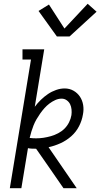

<svg xmlns="http://www.w3.org/2000/svg" viewBox="-20 -996 531 1016"><path d="M32 0 144 -681H99V-735H214L164 -431Q178 -450 196 -467.5Q214 -485 234 -498.5Q254 -512 277 -520Q300 -528 322 -528Q348 -528 369 -516Q390 -504 403 -484.5Q416 -465 420 -440.5Q424 -416 419 -391Q414 -359 398.5 -328.5Q383 -298 357 -275Q331 -252 300 -238Q269 -224 237 -217L386 0H316L240 -110L171 -209H168Q157 -209 147 -209.5Q137 -210 128 -212L93 0ZM171 -264Q191 -264 210.5 -267Q230 -270 249.5 -275.5Q269 -281 288 -291Q307 -301 321.5 -315.5Q336 -330 345.5 -349Q355 -368 358 -387Q360 -402 358.5 -417Q357 -432 351 -444.5Q345 -457 333 -465.5Q321 -474 306 -474Q289 -474 272.5 -466.5Q256 -459 241.5 -448Q227 -437 215 -423.5Q203 -410 192.5 -395Q182 -380 173 -364.5Q164 -349 157.5 -332.5Q151 -316 146 -299.5Q141 -283 137 -266Q146 -265 154 -264.5Q162 -264 171 -264ZM281 -803 184 -938 239 -972 321 -845 444 -976 491 -934 348 -803Z"/></svg>

Font: Iosevka QP Light
Style: Italic
Weight: 300
Italic angle: -9°
Designer: Belleve Invis
Foundry: Belleve Invis
Version: Version 20.0.0; ttfautohint (v1.8.4)